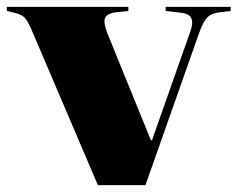

<svg xmlns="http://www.w3.org/2000/svg" viewBox="-28 -541 694 561"><path d="M258 0 68 -445Q54 -479 44.5 -489Q35 -499 13 -504L-8 -509V-521H347V-509L310 -505Q287 -502 280 -490.5Q273 -479 284 -448L413 -131H416L527 -446Q538 -475 530.5 -488.5Q523 -502 499 -504L456 -509V-521H646V-509L613 -505Q590 -502 578.5 -491Q567 -480 555 -448L397 0Z"/></svg>

Font: Literata 72pt ExtraBold
Style: Regular
Weight: 800
Designer: Latin by Veronika Burian and Jose Scaglione. Greek by Irene Vlachou. Cyrillic by Vera Evstafieva.
Foundry: TypeTogether
Version: Version 3.002